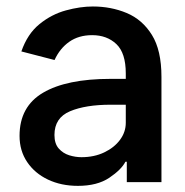

<svg xmlns="http://www.w3.org/2000/svg" viewBox="-20 -573 581 604"><path d="M378.9 0V-64.3H374.6Q361.9 -39.4 323.9 -13.8Q285.9 11.7 225.1 11.7Q172.6 11.7 131 -8Q89.5 -27.7 65.5 -63.2Q41.5 -98.7 41.5 -145.6Q41.5 -237.9 115.6 -281.4Q189.6 -324.9 327.8 -324.9H375.7V-342Q375.7 -406.2 346.1 -434.3Q316.4 -462.4 269.9 -462.4Q227.6 -462.4 198 -441.6Q168.3 -420.8 151.6 -384.2L47.2 -411.2Q66.4 -466.6 104.4 -497.3Q142.4 -528.1 187.3 -540.3Q232.2 -552.6 272 -552.6Q329.5 -552.6 378.7 -532Q427.9 -511.4 457.9 -463.1Q487.9 -414.8 487.9 -331.3V0ZM375.7 -243.6H328.5Q249.3 -243.6 200.3 -223Q151.3 -202.4 151.3 -148.4Q151.3 -121.1 164.8 -105.8Q178.3 -90.6 197.8 -84.5Q217.3 -78.5 236.2 -78.5Q276.3 -78.5 307.9 -93.6Q339.5 -108.7 357.6 -133.2Q375.7 -157.7 375.7 -186.8Z"/></svg>

Font: Interface Medium
Style: Regular
Weight: 500
Designer: Rasmus Andersson
Foundry: rsms
Version: Version 1.8